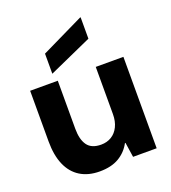

<svg xmlns="http://www.w3.org/2000/svg" viewBox="-140 -864 872 979"><g transform="rotate(-20 296.0 -374.0)"><path d="M234 12Q172 12 128.5 -15Q85 -42 62.5 -94Q40 -146 40 -221V-496H190V-235Q190 -177 212.5 -145.5Q235 -114 287 -114Q319 -114 343.5 -129Q368 -144 382 -172.5Q396 -201 396 -240V-496H546V0H418L406 -80H403Q380 -37 338.5 -12.5Q297 12 234 12ZM176 -539V-648L407 -760H410V-644Z"/></g></svg>

Font: DM Sans 9pt 36pt Black
Style: Regular
Weight: 900
Version: Version 4.004;gftools[0.9.30]